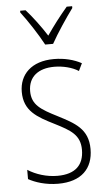

<svg xmlns="http://www.w3.org/2000/svg" viewBox="-55 -800 470 846"><g transform="rotate(-5 180.5 -377.0)"><path d="M164 -606H199C224 -651 266 -714 297 -756V-764H273C238 -723 210 -686 181 -644C155 -685 120 -732 91 -764H67V-756C95 -720 139 -653 164 -606ZM323 -130C323 -220 264 -249 191 -287C120 -323 80 -346 80 -407C80 -471 125 -505 195 -505C233 -505 274 -495 302 -477L318 -510C285 -528 243 -539 196 -539C97 -539 43 -484 43 -407C43 -323 99 -292 175 -254C244 -219 285 -196 285 -130C285 -64 248 -25 168 -25C120 -25 73 -40 37 -63V-22C66 -6 112 10 168 10C271 10 323 -44 323 -130Z"/></g></svg>

Font: Noto Sans Myanmar Condensed ExtraLight
Style: Regular
Weight: 200
Width: 3
Designer: Monotype Design Team
Foundry: Monotype Imaging Inc.
Version: Version 2.107